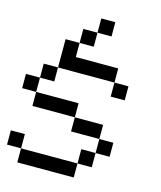

<svg xmlns="http://www.w3.org/2000/svg" viewBox="-168 -1342 1224 1460"><g transform="rotate(15 444.5 -611.5)"><path d="M110.4 0Q110.4 -27.3 110.4 -110.4Q194.3 -110.4 444.3 -110.4Q471.7 -110.4 554.7 -110.4Q554.7 -83 554.7 0Q444.3 0 110.4 0ZM0 -110.4Q0 -138.7 0 -222.7Q27.3 -222.7 110.4 -222.7Q110.4 -194.3 110.4 -110.4Q83 -110.4 0 -110.4ZM554.7 -110.4Q554.7 -138.7 554.7 -222.7Q583 -222.7 667 -222.7Q667 -194.3 667 -110.4Q638.7 -110.4 554.7 -110.4ZM667 -222.7Q667 -250 667 -333Q694.3 -333 777.3 -333Q777.3 -305.7 777.3 -222.7Q750 -222.7 667 -222.7ZM444.3 -333Q444.3 -360.4 444.3 -444.3Q500 -444.3 667 -444.3Q667 -417 667 -333Q611.3 -333 444.3 -333ZM110.4 -444.3Q110.4 -471.7 110.4 -554.7Q194.3 -554.7 444.3 -554.7Q444.3 -527.3 444.3 -444.3Q361.3 -444.3 110.4 -444.3ZM0 -554.7Q0 -583 0 -667Q27.3 -667 110.4 -667Q110.4 -638.7 110.4 -554.7Q83 -554.7 0 -554.7ZM110.4 -667Q110.4 -694.3 110.4 -777.3Q138.7 -777.3 222.7 -777.3Q222.7 -750 222.7 -667Q194.3 -667 110.4 -667ZM667 -667Q667 -694.3 667 -777.3Q694.3 -777.3 777.3 -777.3Q777.3 -750 777.3 -667Q750 -667 667 -667ZM222.7 -777.3Q222.7 -833 222.7 -1000Q250 -1000 333 -1000Q333 -972.7 333 -888.7Q416 -888.7 667 -888.7Q667 -861.3 667 -777.3Q555.7 -777.3 222.7 -777.3ZM333 -1000Q333 -1027.3 333 -1110.4Q360.4 -1110.4 444.3 -1110.4Q444.3 -1083 444.3 -1000Q417 -1000 333 -1000ZM444.3 -1110.4Q444.3 -1138.7 444.3 -1222.7Q471.7 -1222.7 554.7 -1222.7Q554.7 -1194.3 554.7 -1110.4Q527.3 -1110.4 444.3 -1110.4Z"/></g></svg>

Font: Ingsat TST_CRD
Style: Regular
Weight: 300
Designer: Tofik Waleny
Version: 1.0